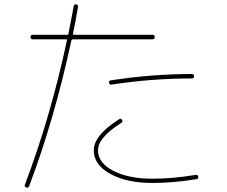

<svg xmlns="http://www.w3.org/2000/svg" viewBox="-20 -820 1040 881"><path d="M480.5 -440.4Q478.5 -449.2 487.3 -451.2Q678.7 -480.5 860.4 -480.5Q870.1 -480.5 870.1 -470.2Q870.1 -460 861.3 -460Q672.9 -460 490.2 -431.6Q482.4 -430.7 480.5 -440.4ZM679.7 0Q773.4 0 877.9 -17.6Q887.7 -19.5 889.6 -9.8Q891.6 0 881.8 2Q776.4 19.5 679.7 19.5Q560.5 19.5 485.4 -22.5Q410.2 -64.5 410.2 -129.9Q410.2 -199.2 527.3 -273.4Q535.2 -278.3 540 -269.5Q544.9 -260.7 536.1 -255.9Q429.7 -188.5 429.7 -130.4Q429.7 -72.3 500 -36.1Q570.3 0 679.7 0ZM93.8 28.3Q211.9 -282.2 287.1 -634.8Q289.1 -639.6 284.2 -639.6H129.9Q120.1 -639.6 120.1 -649.9Q120.1 -660.2 129.9 -660.2H288.1Q293 -660.2 293.9 -664.1Q298.8 -689.5 307.6 -735.8Q316.4 -782.2 318.4 -792Q320.3 -801.8 330.1 -799.8Q339.8 -797.9 337.9 -788.1Q327.1 -721.7 314.5 -664.1Q314.5 -660.2 318.4 -660.2H679.7Q689.5 -660.2 689.9 -649.9Q690.4 -639.6 679.7 -639.6H314.5Q310.5 -639.6 307.6 -634.8Q229.5 -271.5 113.3 35.2Q109.4 43.9 100.1 40Q90.8 36.1 93.8 28.3Z"/></svg>

Font: Rounded-X Mgen+ 1mn thin
Style: Regular
Weight: 100
Designer: [Source Han Sans]
Ryoko NISHIZUKA  (kana & ideographs); Paul D. Hunt (Latin, Greek & Cyrillic); Wenlong ZHANG  (bopomofo
Version: Version 1.059.20150602